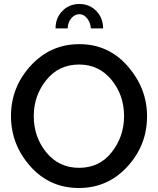

<svg xmlns="http://www.w3.org/2000/svg" viewBox="-20 -936 792 961"><path d="M377 -865Q354 -865 336.5 -844Q319 -823 319 -794H258Q258 -846 292 -881Q326 -916 377 -916Q428 -916 462 -881Q496 -846 496 -794H435Q432 -825 415.5 -845Q399 -865 377 -865ZM375 5Q228 5 131.5 -104Q35 -213 35 -355Q35 -500 134 -607.5Q233 -715 377 -715Q523 -715 619.5 -604.5Q716 -494 716 -354Q716 -209 617.5 -102Q519 5 375 5ZM149 -355Q149 -250 212 -173Q275 -96 376 -96Q478 -96 539.5 -174.5Q601 -253 601 -355Q601 -460 538 -536.5Q475 -613 376 -613Q274 -613 211.5 -535Q149 -457 149 -355Z"/></svg>

Font: Raleway
Style: Regular
Weight: 600
Designer: Matt McInerney, Pablo Impallari, Rodrigo Fuenzalida
Foundry: Matt McInerney, Pablo Impallari, Rodrigo Fuenzalida
Version: Version 1.000;PS 001.001;hotconv 1.0.56; ttfautohint (v1.5)